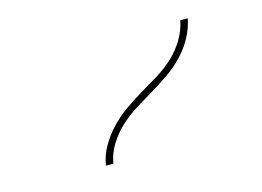

<svg xmlns="http://www.w3.org/2000/svg" viewBox="-57 -869 714 523"><g transform="rotate(-15 300.0 -607.0)"><path d="M185 -442Q189 -469 203.5 -494.5Q218 -520 238 -541Q258 -562 281.5 -578.5Q305 -595 330 -610Q355 -625 380 -640Q405 -655 426.5 -675Q448 -695 463 -720Q478 -745 483 -772H504Q499 -745 485 -719.5Q471 -694 451 -673Q431 -652 407 -635.5Q383 -619 358 -604Q333 -589 308 -573.5Q283 -558 262 -538.5Q241 -519 225.5 -494Q210 -469 206 -442Z"/></g></svg>

Font: Iosevka Thin Extended
Style: Italic
Weight: 100
Width: 7
Italic angle: -9°
Monospace: yes
Designer: Belleve Invis
Foundry: Belleve Invis
Version: Version 32.5.0; ttfautohint (v1.8.4)